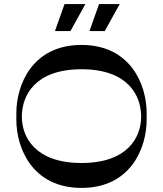

<svg xmlns="http://www.w3.org/2000/svg" viewBox="-20 -920 798 940"><path d="M296 -900 249 -768H325L398 -900ZM465 -900 418 -768H493L566 -900ZM698 -366C698 -506 619 -700 379 -700C139 -700 60 -506 60 -366V-334C60 -194 139 0 379 0C619 0 698 -194 698 -334ZM379 -122C152 -122 87 -249 87 -349C87 -453 152 -581 379 -581C606 -581 671 -453 671 -349C671 -249 606 -122 379 -122Z"/></svg>

Font: Space Cowgirl Medium
Style: Regular
Weight: 600
Designer: Valery Marier
Foundry: Valery Marier
Version: Version 1.000;hotconv 1.0.109;makeotfexe 2.5.65596